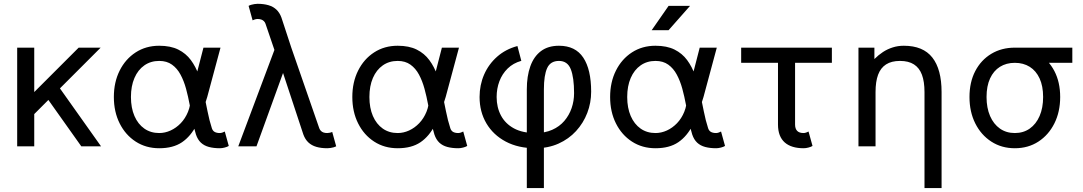

<svg xmlns="http://www.w3.org/2000/svg" viewBox="-20 -753 5572 988"><path d="M203.6 -274.4 398.4 0H500L256.8 -342.8ZM156.2 -166 498 -507.8Q487.3 -507.8 472.4 -507.8Q457.5 -507.8 441.4 -507.8Q425.3 -507.8 410.6 -507.8Q396 -507.8 384.8 -507.8L156.2 -279.3V-507.8H68.4V0H156.2Z M799.3 -439.5Q838.4 -439.5 865 -420.4Q891.6 -401.4 908.9 -369.1Q926.3 -336.9 937.3 -296.6Q948.2 -256.3 956.1 -213.9Q963.9 -171.4 971.2 -131.6Q978.5 -91.8 988.3 -61Q997.1 -34.7 1013.7 -19Q1030.3 -3.4 1054.9 3.2Q1079.6 9.8 1111.3 9.8Q1123 9.8 1136.2 6.3Q1149.4 2.9 1157.2 -2L1136.7 -76.2Q1132.3 -73.7 1124.8 -71Q1117.2 -68.4 1111.3 -68.4Q1095.2 -68.4 1085 -74Q1074.7 -79.6 1070.3 -92.8Q1057.1 -133.3 1047.9 -180.4Q1038.6 -227.5 1028.6 -275.1Q1018.6 -322.8 1002.9 -366.2Q987.3 -409.7 962.2 -443.8Q937 -478 897.5 -497.8Q857.9 -517.6 799.3 -517.6Q731 -517.6 678.2 -483.4Q625.5 -449.2 595.7 -389.6Q565.9 -330.1 565.9 -253.9Q565.9 -177.7 595.7 -118.2Q625.5 -58.6 678.2 -24.4Q731 9.8 799.3 9.8Q871.1 9.8 916.5 -21Q961.9 -51.8 991.7 -110.8Q1021.5 -169.9 1046.4 -253.9L1114.7 -507.8H1026.9L961.4 -253.9Q961.4 -211.9 947.5 -177.7Q933.6 -143.6 910.2 -119.1Q886.7 -94.7 857.9 -81.5Q829.1 -68.4 799.3 -68.4Q755.4 -68.4 722.7 -91.3Q689.9 -114.3 671.9 -156Q653.8 -197.8 653.8 -253.9Q653.8 -310.1 671.9 -351.8Q689.9 -393.6 722.7 -416.5Q755.4 -439.5 799.3 -439.5Z M1479 -507.8 1623 -92.8Q1626 -85 1631.6 -79.3Q1637.2 -73.7 1645.3 -71Q1653.3 -68.4 1664.1 -68.4Q1669.9 -68.4 1677.5 -70.1Q1685.1 -71.8 1689.5 -74.2L1710 0Q1704.6 2.9 1696.8 5.1Q1689 7.3 1680.4 8.5Q1671.9 9.8 1664.1 9.8Q1632.3 9.8 1607.9 2.7Q1583.5 -4.4 1566.9 -20Q1550.3 -35.6 1541 -61L1436.5 -377.4L1299.8 0H1206.1L1392.1 -496.1L1346.2 -630.9Q1343.3 -639.2 1337.6 -644.5Q1332 -649.9 1324 -652.6Q1315.9 -655.3 1305.2 -655.3Q1299.3 -655.3 1291.7 -653.1Q1284.2 -650.9 1279.8 -648.4L1259.3 -722.7Q1264.6 -726.1 1272.5 -728.3Q1280.3 -730.5 1288.8 -731.9Q1297.4 -733.4 1305.2 -733.4Q1336.9 -733.4 1361.3 -726.3Q1385.7 -719.2 1402.3 -703.6Q1418.9 -688 1428.2 -662.6Z M2026.4 -439.5Q2065.4 -439.5 2092 -420.4Q2118.7 -401.4 2136 -369.1Q2153.3 -336.9 2164.3 -296.6Q2175.3 -256.3 2183.1 -213.9Q2190.9 -171.4 2198.2 -131.6Q2205.6 -91.8 2215.3 -61Q2224.1 -34.7 2240.7 -19Q2257.3 -3.4 2282 3.2Q2306.6 9.8 2338.4 9.8Q2350.1 9.8 2363.3 6.3Q2376.5 2.9 2384.3 -2L2363.8 -76.2Q2359.4 -73.7 2351.8 -71Q2344.2 -68.4 2338.4 -68.4Q2322.3 -68.4 2312 -74Q2301.8 -79.6 2297.4 -92.8Q2284.2 -133.3 2274.9 -180.4Q2265.6 -227.5 2255.6 -275.1Q2245.6 -322.8 2230 -366.2Q2214.4 -409.7 2189.2 -443.8Q2164.1 -478 2124.5 -497.8Q2085 -517.6 2026.4 -517.6Q1958 -517.6 1905.3 -483.4Q1852.5 -449.2 1822.8 -389.6Q1793 -330.1 1793 -253.9Q1793 -177.7 1822.8 -118.2Q1852.5 -58.6 1905.3 -24.4Q1958 9.8 2026.4 9.8Q2098.1 9.8 2143.6 -21Q2189 -51.8 2218.8 -110.8Q2248.5 -169.9 2273.4 -253.9L2341.8 -507.8H2253.9L2188.5 -253.9Q2188.5 -211.9 2174.6 -177.7Q2160.6 -143.6 2137.2 -119.1Q2113.8 -94.7 2085 -81.5Q2056.2 -68.4 2026.4 -68.4Q1982.4 -68.4 1949.7 -91.3Q1917 -114.3 1898.9 -156Q1880.9 -197.8 1880.9 -253.9Q1880.9 -310.1 1898.9 -351.8Q1917 -393.6 1949.7 -416.5Q1982.4 -439.5 2026.4 -439.5Z M2642.6 -516.1Q2582 -500 2538.3 -461.4Q2494.6 -422.9 2471.2 -369.4Q2447.8 -315.9 2447.8 -253.9Q2447.8 -177.7 2482.9 -118.2Q2518.1 -58.6 2582.5 -24.4Q2647 9.8 2734.9 9.8Q2800.8 9.8 2853.8 -13.9Q2906.7 -37.6 2944.3 -78.6Q2981.9 -119.6 3002 -171.9Q3022 -224.1 3022 -281.2Q3022 -395.5 2981.4 -456.5Q2940.9 -517.6 2856.4 -517.6Q2800.3 -517.6 2763.7 -490Q2727.1 -462.4 2709 -411.9Q2690.9 -361.3 2690.9 -293H2778.8Q2778.8 -366.2 2795.7 -402.8Q2812.5 -439.5 2856.4 -439.5Q2900.4 -439.5 2917.2 -396.7Q2934.1 -354 2934.1 -273.4Q2934.1 -233.4 2921.4 -196.5Q2908.7 -159.7 2883.8 -130.6Q2858.9 -101.6 2821.5 -85Q2784.2 -68.4 2734.9 -68.4Q2668.9 -68.4 2624.8 -92.3Q2580.6 -116.2 2558.1 -158.2Q2535.6 -200.2 2535.6 -253.9Q2535.6 -296.9 2549.8 -334.7Q2564 -372.6 2592.3 -400.4Q2620.6 -428.2 2662.6 -439.9ZM2690.9 214.8H2778.8V-293H2690.9Z M3353 -439.5Q3392.1 -439.5 3418.7 -420.4Q3445.3 -401.4 3462.6 -369.1Q3480 -336.9 3491 -296.6Q3502 -256.3 3509.8 -213.9Q3517.6 -171.4 3524.9 -131.6Q3532.2 -91.8 3542 -61Q3550.8 -34.7 3567.4 -19Q3584 -3.4 3608.6 3.2Q3633.3 9.8 3665 9.8Q3676.8 9.8 3689.9 6.3Q3703.1 2.9 3710.9 -2L3690.4 -76.2Q3686 -73.7 3678.5 -71Q3670.9 -68.4 3665 -68.4Q3648.9 -68.4 3638.7 -74Q3628.4 -79.6 3624 -92.8Q3610.8 -133.3 3601.6 -180.4Q3592.3 -227.5 3582.3 -275.1Q3572.3 -322.8 3556.6 -366.2Q3541 -409.7 3515.9 -443.8Q3490.7 -478 3451.2 -497.8Q3411.6 -517.6 3353 -517.6Q3284.7 -517.6 3231.9 -483.4Q3179.2 -449.2 3149.4 -389.6Q3119.6 -330.1 3119.6 -253.9Q3119.6 -177.7 3149.4 -118.2Q3179.2 -58.6 3231.9 -24.4Q3284.7 9.8 3353 9.8Q3424.8 9.8 3470.2 -21Q3515.6 -51.8 3545.4 -110.8Q3575.2 -169.9 3600.1 -253.9L3668.5 -507.8H3580.6L3515.1 -253.9Q3515.1 -211.9 3501.2 -177.7Q3487.3 -143.6 3463.9 -119.1Q3440.4 -94.7 3411.6 -81.5Q3382.8 -68.4 3353 -68.4Q3309.1 -68.4 3276.4 -91.3Q3243.7 -114.3 3225.6 -156Q3207.5 -197.8 3207.5 -253.9Q3207.5 -310.1 3225.6 -351.8Q3243.7 -393.6 3276.4 -416.5Q3309.1 -439.5 3353 -439.5ZM3420.4 -597.7H3333.5L3420.4 -722.7H3530.8Z M4140.6 -76.2Q4136.2 -73.7 4128.7 -71Q4121.1 -68.4 4115.2 -68.4Q4104.5 -68.4 4096.2 -71Q4087.9 -73.7 4082.3 -79.3Q4076.7 -85 4074 -93.3Q4071.3 -101.6 4071.3 -112.3V-214.8V-282.2V-483.4H3983.4V-282.2V-214.8V-112.3Q3983.4 -81.1 3992.2 -58.1Q4001 -35.2 4018.1 -20Q4035.2 -4.9 4059.6 2.4Q4084 9.8 4115.2 9.8Q4127 9.8 4140.1 6.3Q4153.3 2.9 4161.1 -2ZM4260.7 -429.7V-507.8H3793.9V-429.7Z M4737.3 214.8H4825.2V-279.3Q4825.2 -396.5 4777.6 -457Q4730 -517.6 4630.9 -517.6Q4600.6 -517.6 4573.7 -509Q4546.9 -500.5 4523.7 -485.4Q4500.5 -470.2 4479.5 -449.2V-507.8H4397.5V0H4485.4V-279.3Q4485.4 -333 4498.5 -368.4Q4511.7 -403.8 4539.6 -421.6Q4567.4 -439.5 4611.3 -439.5Q4655.3 -439.5 4683.1 -421.6Q4710.9 -403.8 4724.1 -368.4Q4737.3 -333 4737.3 -279.3Z M5498 -507.8H5202.1V-429.7H5498ZM5056.6 -253.9Q5056.6 -310.1 5074.7 -349.4Q5092.8 -388.7 5125.5 -409.2Q5158.2 -429.7 5202.1 -429.7Q5246.1 -429.7 5278.8 -409.2Q5311.5 -388.7 5329.6 -349.4Q5347.7 -310.1 5347.7 -253.9Q5347.7 -197.8 5329.6 -156Q5311.5 -114.3 5278.8 -91.3Q5246.1 -68.4 5202.1 -68.4Q5158.2 -68.4 5125.5 -91.3Q5092.8 -114.3 5074.7 -156Q5056.6 -197.8 5056.6 -253.9ZM4968.8 -253.9Q4968.8 -177.7 4998.5 -118.2Q5028.3 -58.6 5081.1 -24.4Q5133.8 9.8 5202.1 9.8Q5271 9.8 5323.5 -24.4Q5376 -58.6 5405.8 -118.2Q5435.5 -177.7 5435.5 -253.9Q5435.5 -330.1 5405.8 -387.2Q5376 -444.3 5323.5 -476.1Q5271 -507.8 5202.1 -507.8Q5133.8 -507.8 5081.1 -476.1Q5028.3 -444.3 4998.5 -387.2Q4968.8 -330.1 4968.8 -253.9Z"/></svg>

Font: Giphurs
Style: Regular
Weight: 400
Version: Version 2.010